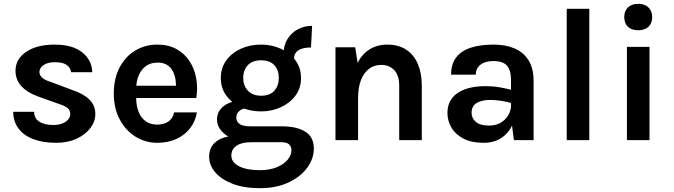

<svg xmlns="http://www.w3.org/2000/svg" viewBox="-20 -732 3520 1003"><path d="M274 14Q204 14 153.8 -5.2Q103.5 -24.5 76.5 -60.8Q49.5 -97 49 -148H158Q159.5 -112 186.5 -95.5Q213.5 -79 260 -79Q285.5 -79 305.2 -86.8Q325 -94.5 336 -107.5Q347 -120.5 347 -136Q347 -156.5 332 -168.2Q317 -180 285 -190L179 -228Q122 -248.5 91.5 -282Q61 -315.5 61 -362Q61 -423.5 116.8 -461.2Q172.5 -499 266 -499Q359 -499 409.8 -458.2Q460.5 -417.5 462 -355H351Q349 -379 328.2 -393Q307.5 -407 266 -407Q228.5 -407 207.2 -391.8Q186 -376.5 186 -356Q186 -321.5 245 -304L360 -261Q416 -242 447 -212Q478 -182 478 -136Q478 -97.5 452.2 -63.2Q426.5 -29 380.5 -7.5Q334.5 14 274 14Z M801.5 14Q739.5 14 688 -18Q636.5 -50 605.5 -108Q574.5 -166 574.5 -243Q574.5 -323 605.2 -380.5Q636 -438 687.5 -468.5Q739 -499 801.5 -499Q859.5 -499 901.8 -475.8Q944 -452.5 970 -412.8Q996 -373 1005 -323Q1014 -273 1005.5 -220H668.5V-284H922L899 -269Q900.5 -292.5 896.8 -316.5Q893 -340.5 882.5 -360.5Q872 -380.5 852.8 -392.8Q833.5 -405 803.5 -405Q767.5 -405 742.5 -387Q717.5 -369 704.5 -338Q691.5 -307 691.5 -268V-221Q691.5 -180 703.8 -148.5Q716 -117 740.5 -99Q765 -81 801.5 -81Q836 -81 859.5 -97Q883 -113 889.5 -145H1008.5Q1001 -98 973.2 -62.2Q945.5 -26.5 901.8 -6.2Q858 14 801.5 14Z M1337.5 251Q1254 251 1194.8 228Q1135.5 205 1104 167.8Q1072.5 130.5 1072.5 87Q1072.5 35 1110 7Q1147.5 -21 1204.5 -21L1290.5 11Q1242 11 1215.2 29.5Q1188.5 48 1188.5 81Q1188.5 115.5 1228.2 136.2Q1268 157 1337.5 157Q1388 157 1425 142Q1462 127 1482.2 102.8Q1502.5 78.5 1502.5 52Q1502.5 34 1490.5 22.5Q1478.5 11 1453.5 11H1290.5Q1241.5 11 1201.2 -4.8Q1161 -20.5 1137.2 -47.5Q1113.5 -74.5 1113.5 -107Q1113.5 -137.5 1130.5 -159.8Q1147.5 -182 1176.8 -194Q1206 -206 1242.5 -206L1272.5 -167Q1258 -167 1244.8 -161.2Q1231.5 -155.5 1223 -144.5Q1214.5 -133.5 1214.5 -117Q1214.5 -97 1231.5 -84.5Q1248.5 -72 1290.5 -72H1453.5Q1531 -72 1575.2 -43.8Q1619.5 -15.5 1619.5 44Q1619.5 96.5 1585 144Q1550.5 191.5 1487.2 221.2Q1424 251 1337.5 251ZM1343.5 -150Q1286 -150 1238.5 -171.8Q1191 -193.5 1162.2 -232.5Q1133.5 -271.5 1133.5 -324Q1133.5 -377.5 1162.2 -416.8Q1191 -456 1238.5 -477.5Q1286 -499 1343.5 -499Q1399.5 -499 1447 -477.5Q1494.5 -456 1523.5 -416.8Q1552.5 -377.5 1552.5 -324Q1552.5 -271.5 1523.5 -232.5Q1494.5 -193.5 1447 -171.8Q1399.5 -150 1343.5 -150ZM1344.5 -232Q1390.5 -232 1413.5 -258.5Q1436.5 -285 1436.5 -324Q1436.5 -366 1413.2 -391.5Q1390 -417 1343.5 -417Q1298.5 -417 1274.5 -391.5Q1250.5 -366 1250.5 -324Q1250.5 -285 1274.8 -258.5Q1299 -232 1344.5 -232ZM1515.5 -421 1461.5 -452Q1461.5 -495.5 1481.8 -528.2Q1502 -561 1535.8 -579Q1569.5 -597 1610.5 -597L1604.5 -484Q1561 -484 1538.2 -468.8Q1515.5 -453.5 1515.5 -421Z M2065.5 0V-284Q2065.5 -338 2039.5 -365.5Q2013.5 -393 1971.5 -393Q1936 -393 1908.8 -373.2Q1881.5 -353.5 1866 -314.5Q1850.5 -275.5 1850.5 -217H1811.5Q1811.5 -311.5 1835 -374.2Q1858.5 -437 1901.5 -468Q1944.5 -499 2002.5 -499Q2062.5 -499 2102.8 -472Q2143 -445 2163.2 -396.8Q2183.5 -348.5 2183.5 -284V0ZM1732.5 0V-485H1835.5L1850.5 -389V0Z M2664.5 0 2649.5 -118V-313Q2649.5 -364 2628.8 -388.5Q2608 -413 2558.5 -413Q2530 -413 2509.2 -404.8Q2488.5 -396.5 2477 -380.5Q2465.5 -364.5 2465.5 -342H2336.5Q2336.5 -397 2363 -431.8Q2389.5 -466.5 2439.2 -482.8Q2489 -499 2558.5 -499Q2621.5 -499 2668.5 -478.8Q2715.5 -458.5 2741.5 -416.5Q2767.5 -374.5 2767.5 -309V0ZM2505.5 14Q2443 14 2401.2 -7.8Q2359.5 -29.5 2338.5 -65Q2317.5 -100.5 2317.5 -142Q2317.5 -188 2341.8 -219.2Q2366 -250.5 2410.5 -266.2Q2455 -282 2515.5 -282Q2555 -282 2590.2 -276Q2625.5 -270 2660.5 -260V-191Q2633 -200 2600.5 -205Q2568 -210 2539.5 -210Q2497.5 -210 2470.5 -194.2Q2443.5 -178.5 2443.5 -142Q2443.5 -115 2465.5 -95.5Q2487.5 -76 2535.5 -76Q2572 -76 2597.5 -92Q2623 -108 2636.2 -132Q2649.5 -156 2649.5 -180H2677.5Q2677.5 -127.5 2658.2 -83.2Q2639 -39 2600.8 -12.5Q2562.5 14 2505.5 14Z M2940.5 0V-686H3058.5V0Z M3314 -574Q3279.5 -574 3260.2 -592.2Q3241 -610.5 3241 -643Q3241 -674 3260.2 -693Q3279.5 -712 3314 -712Q3348 -712 3367.5 -693Q3387 -674 3387 -643Q3387 -610.5 3367.5 -592.2Q3348 -574 3314 -574ZM3255 0V-487H3373V0Z"/></svg>

Font: Karla ExtraLight
Style: Bold
Weight: 700
Version: Version 2.001